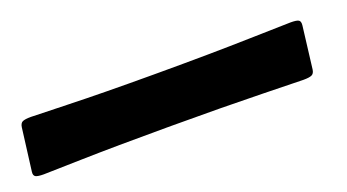

<svg xmlns="http://www.w3.org/2000/svg" viewBox="-79 56 618 342"><g transform="rotate(-20 229.5 227.0)"><path d="M199.2 275.9Q102.1 275.9 35.4 277.6Q-31.2 279.3 -34.7 279.3Q-45.9 279.3 -50 277.1Q-54.2 274.9 -53.2 267.6L-43 187.5Q-42 179.7 -37.4 177.5Q-32.7 175.3 -21.5 175.3Q-18.1 175.3 47.9 177.2Q113.8 179.2 210.9 179.2H221.7Q318.8 179.2 393.1 177.2Q467.3 175.3 470.7 175.3Q481.9 175.3 485.8 177.5Q489.7 179.7 488.8 187.5L479 267.6Q478 274.9 473.4 277.1Q468.8 279.3 457.5 279.3Q454.1 279.3 380.4 277.6Q306.6 275.9 209.5 275.9Z"/></g></svg>

Font: Cooper*
Style: Bold Italic
Weight: 700
Italic angle: -7°
Designer: Owen Earl
Foundry: indestructible type*
Version: Version 0.001